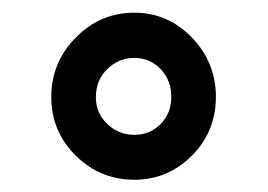

<svg xmlns="http://www.w3.org/2000/svg" viewBox="-20 -741 429 307"><path d="M62 -585.9Q62 -641.1 101.1 -680.9Q140.1 -720.7 194.8 -720.7Q248.5 -720.7 286.9 -680.9Q325.2 -641.1 325.2 -585.9Q325.2 -530.8 286.9 -492.2Q248.5 -453.6 194.8 -453.6Q140.1 -453.6 101.1 -492.2Q62 -530.8 62 -585.9ZM133.3 -585.9Q133.3 -560.1 151.6 -542.7Q169.9 -525.4 194.8 -525.4Q219.7 -525.4 236.8 -542.7Q253.9 -560.1 253.9 -585.9Q253.9 -612.8 236.8 -630.6Q219.7 -648.4 194.8 -648.4Q169.9 -648.4 151.6 -630.6Q133.3 -612.8 133.3 -585.9Z"/></svg>

Font: RobotoDEMO
Style: Regular
Weight: 400
Designer: Christian Robertson
Foundry: Google
Version: Version 2.136